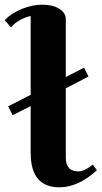

<svg xmlns="http://www.w3.org/2000/svg" viewBox="-20 -785 434 820"><path d="M261 -704V-456L339 -496L358 -458L261 -408V-111Q261 -84 274 -68.5Q287 -53 314 -53Q341 -53 376 -82L394 -58Q314 15 234 15Q111 15 111 -132V-332L34 -293L15 -331L111 -380V-717Q56 -703 27 -668L0 -699Q29 -729 73.5 -747Q118 -765 161.5 -765Q205 -765 233 -747.5Q261 -730 261 -704Z"/></svg>

Font: Croissant One
Style: Regular
Weight: 400
Designer: Eduardo Rodriguez Tunni
Foundry: Eduardo Rodriguez Tunni
Version: Version 1.001